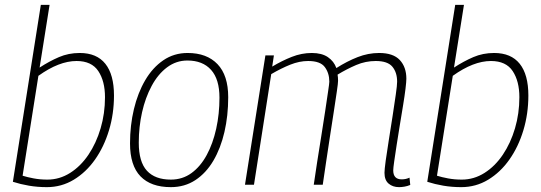

<svg xmlns="http://www.w3.org/2000/svg" viewBox="-20 -760 2225 790"><path d="M184 -740 143 -482Q183 -508 222.5 -525Q262 -542 308 -542Q378 -542 413.5 -497.5Q449 -453 449 -367Q449 -292 428.5 -224Q408 -156 371 -103.5Q334 -51 283.5 -20.5Q233 10 173 10Q134 10 99 4Q64 -2 33 -12L148 -740ZM295 -509Q223 -509 138 -448L73 -37Q92 -31 118.5 -26Q145 -21 175 -21Q225 -21 268.5 -48.5Q312 -76 344 -123.5Q376 -171 394 -232Q412 -293 412 -360Q412 -426 384.5 -467.5Q357 -509 295 -509Z M683 10Q601 10 558 -34.5Q515 -79 515 -170Q515 -244 531 -311Q547 -378 577.5 -430Q608 -482 652 -512Q696 -542 752 -542Q831 -542 875 -496Q919 -450 919 -360Q919 -284 903.5 -217Q888 -150 858 -99Q828 -48 784 -19Q740 10 683 10ZM683 -21Q731 -21 768 -48Q805 -75 830.5 -122Q856 -169 869.5 -230Q883 -291 883 -358Q883 -434 848.5 -472.5Q814 -511 751 -511Q705 -511 667.5 -483Q630 -455 604 -406.5Q578 -358 564.5 -298Q551 -238 551 -173Q551 -94 584.5 -57.5Q618 -21 683 -21Z M1622 10Q1596 10 1579 -4.5Q1562 -19 1562 -49Q1562 -62 1567 -99Q1572 -136 1580 -185Q1588 -234 1595.5 -283.5Q1603 -333 1608.5 -371Q1614 -409 1614 -424Q1614 -462 1594.5 -485.5Q1575 -509 1526 -509Q1484 -509 1445.5 -492.5Q1407 -476 1369 -453Q1371 -441 1371 -428Q1371 -418 1366 -384Q1361 -350 1353.5 -301Q1346 -252 1337.5 -197.5Q1329 -143 1321.5 -91.5Q1314 -40 1308 0H1271Q1277 -41 1285 -93.5Q1293 -146 1302 -200.5Q1311 -255 1318 -303Q1325 -351 1330 -384Q1335 -417 1335 -424Q1335 -459 1316.5 -484Q1298 -509 1248 -509Q1212 -509 1174.5 -494Q1137 -479 1096 -455L1025 0H988L1072 -532H1107L1100 -486Q1140 -510 1180.5 -526Q1221 -542 1263 -542Q1304 -542 1329 -525Q1354 -508 1364 -480Q1408 -508 1451.5 -525Q1495 -542 1540 -542Q1598 -542 1625 -513Q1652 -484 1652 -436Q1652 -424 1648.5 -395Q1645 -366 1638.5 -326.5Q1632 -287 1625 -244.5Q1618 -202 1612 -163Q1606 -124 1602 -96Q1598 -68 1598 -59Q1598 -22 1633 -22Q1650 -22 1665 -29L1668 1Q1656 6 1644 8Q1632 10 1622 10Z M1889 -740 1848 -482Q1888 -508 1927.5 -525Q1967 -542 2013 -542Q2083 -542 2118.5 -497.5Q2154 -453 2154 -367Q2154 -292 2133.5 -224Q2113 -156 2076 -103.5Q2039 -51 1988.5 -20.5Q1938 10 1878 10Q1839 10 1804 4Q1769 -2 1738 -12L1853 -740ZM2000 -509Q1928 -509 1843 -448L1778 -37Q1797 -31 1823.5 -26Q1850 -21 1880 -21Q1930 -21 1973.5 -48.5Q2017 -76 2049 -123.5Q2081 -171 2099 -232Q2117 -293 2117 -360Q2117 -426 2089.5 -467.5Q2062 -509 2000 -509Z"/></svg>

Font: Georama ExtraLight
Style: Italic
Weight: 200
Italic angle: -9°
Designer: Jean-Baptiste Levee
Foundry: Production Type
Version: Version 1.000